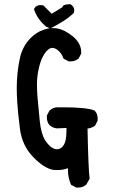

<svg xmlns="http://www.w3.org/2000/svg" viewBox="-20 -848 540 890"><path d="M294.9 -68.4Q271.5 -59.6 247.1 -59.6Q237.3 -59.6 227.5 -60.5Q184.6 -67.4 133.3 -120.6Q82 -173.8 72.3 -252Q62.5 -330.1 60.1 -371.6Q57.6 -413.1 57.6 -439.5Q57.6 -512.7 73.2 -583Q85.9 -634.8 121.1 -670.9Q149.4 -699.2 179.7 -709Q202.1 -717.8 224.6 -717.8Q235.4 -717.8 246.1 -715.8Q280.3 -710 318.4 -678.7Q356.4 -646.5 356.4 -606.4Q356.4 -604.5 356.4 -599.6L344.7 -577.1Q329.1 -563.5 307.6 -563.5Q304.7 -563.5 298.8 -563.5L274.4 -576.2Q268.6 -591.8 263.7 -598.6Q243.2 -626 221.7 -626Q209 -626 193.4 -608.4Q163.1 -571.3 153.3 -493.2Q151.4 -473.6 151.4 -459Q151.4 -428.7 153.3 -403.3L164.1 -289.1Q169.9 -228.5 189.5 -197.3Q210 -167 227.5 -160.2Q235.4 -156.2 243.2 -156.2Q268.6 -156.2 281.2 -187.5Q288.1 -206.1 288.1 -247.1Q288.1 -251 288.1 -254.9L244.1 -252.9Q244.1 -252.9 243.2 -252.9Q224.6 -254.9 210 -267.6Q202.1 -276.4 200.2 -284.2Q197.3 -294.9 197.3 -300.8Q197.3 -306.6 197.3 -312.5L209 -335Q225.6 -349.6 244.1 -350.6Q258.8 -350.6 271.5 -350.6Q381.8 -350.6 417 -335.9L418.9 -335Q427.7 -325.2 430.2 -315.9Q432.6 -306.6 432.6 -300.8Q432.6 -294.9 432.6 -289.1L420.9 -265.6Q404.3 -253.9 385.7 -252Q389.6 -60.5 395.5 -19.5L379.9 7.8Q364.3 21.5 342.8 21.5Q339.8 21.5 334 21.5L309.6 8.8Q294.9 -23.4 294.9 -60.5Q294.9 -64.5 294.9 -68.4ZM145.5 -817.4Q156.2 -824.2 165 -824.2Q168 -824.2 170.4 -824.2Q172.9 -824.2 180.7 -823.2L219.7 -784.2L270.5 -815.4V-820.3L275.4 -823.2Q285.2 -828.1 296.9 -828.1Q300.8 -828.1 307.6 -828.1Q312.5 -824.2 314.5 -822.3Q324.2 -812.5 324.2 -799.8Q324.2 -795.9 322.3 -788.1Q295.9 -763.7 269.5 -747.6Q243.2 -731.4 212.9 -715.8L193.4 -724.6L177.7 -739.3Q150.4 -767.6 138.7 -801.8L137.7 -806.6Z"/></svg>

Font: JasonHandwriting2
Style: SemiBold
Weight: 600
Version: Version 1.04.7